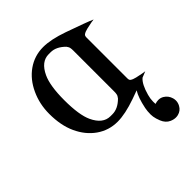

<svg xmlns="http://www.w3.org/2000/svg" viewBox="-208 -663 1001 1001"><g transform="rotate(-45 292.5 -163.0)"><path d="M53.7 -269Q53.7 -341.3 82.5 -403.3Q111.3 -465.8 161.6 -501.5Q213.4 -538.1 277.8 -538.1Q334 -538.1 416 -509.3Q533.7 -467.8 565.4 -453.6Q554.7 -453.1 508.8 -442.9Q489.3 -438.5 479 -430.7Q472.7 -425.8 472.7 -413.6V-112.3Q472.7 -99.6 478.5 -95.2Q488.8 -87.4 508.3 -83Q554.2 -72.8 564.9 -72.3Q553.7 -67.4 531.2 -58.6Q504.9 -36.1 488.3 24.9Q481.9 48.3 481.9 66.9V73.2L482.4 85.9Q495.6 81.5 507.3 81.5Q523.4 81.5 536.6 89.4Q560.1 103.5 567.9 130.9Q570.3 139.6 570.3 148.4Q570.3 164.6 562 179.7Q549.3 203.1 523.4 209.5Q515.6 211.4 507.3 211.4Q492.2 211.4 475.6 204.1Q450.2 192.9 438 162.6Q433.6 151.9 430.7 141.6Q425.3 123 425.3 106.9Q425.3 82 429.2 63Q442.4 -1.5 462.9 -33.7L415.5 -16.6Q333.5 12.2 277.3 12.2Q212.9 12.2 161.1 -24.4Q110.8 -60.1 82 -122.6Q53.7 -183.6 53.7 -269ZM159.7 -264.6Q159.7 -154.8 184.1 -102.5Q215.8 -34.7 271 -34.7H285.6Q326.2 -34.7 363.8 -72.3L368.7 -79.6Q376 -87.4 376 -112.3V-413.6Q376 -438.5 369.1 -446.3L364.3 -453.6Q326.7 -491.2 286.1 -491.2H271.5Q216.3 -491.2 184.6 -423.3Q159.7 -370.1 159.7 -264.6Z"/></g></svg>

Font: Modern Antiqua
Style: Regular
Weight: 500
Version: Version 1.0